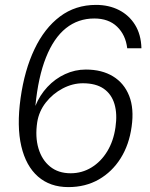

<svg xmlns="http://www.w3.org/2000/svg" viewBox="-20 -753 611 784"><path d="M259 11Q184.5 11 135.2 -32Q86 -75 67 -156Q48 -237 64 -352Q80 -466.5 120.8 -552.2Q161.5 -638 224.8 -685.5Q288 -733 372 -733Q424.5 -733 465.8 -712Q507 -691 531.5 -651.5Q556 -612 557.5 -556H499.5Q493 -610.5 458.2 -644Q423.5 -677.5 365 -677.5Q299 -677.5 249.2 -637.8Q199.5 -598 167.8 -518.5Q136 -439 124.5 -320.5Q142 -364 173.5 -397.8Q205 -431.5 245.5 -450.2Q286 -469 330.5 -469Q396 -469 441.5 -441.2Q487 -413.5 507.5 -361.5Q528 -309.5 517.5 -236Q507.5 -162.5 472.8 -107Q438 -51.5 383.5 -20.2Q329 11 259 11ZM268.5 -45.5Q314.5 -45.5 353.2 -69Q392 -92.5 417.8 -134.8Q443.5 -177 451.5 -233Q459.5 -287.5 447.5 -328Q435.5 -368.5 403.5 -390.8Q371.5 -413 318.5 -413Q276.5 -413 236 -391.8Q195.5 -370.5 167.2 -334.5Q139 -298.5 132 -254Q123 -194.5 137 -147.2Q151 -100 184.5 -72.8Q218 -45.5 268.5 -45.5Z"/></svg>

Font: Public Sans Thin ExtraLight
Style: Italic
Weight: 250
Italic angle: -8°
Version: Version 2.001